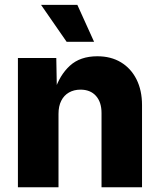

<svg xmlns="http://www.w3.org/2000/svg" viewBox="-20 -786 671 806"><path d="M225.6 -308.1V0H55.2V-542.5H216.3L218.8 -404.8H209.5Q230 -470.2 273.2 -510Q316.4 -549.8 388.7 -549.8Q445.8 -549.8 487.8 -524.4Q529.8 -499 553 -452.9Q576.2 -406.7 576.2 -344.7V0H406.2V-311.5Q406.2 -357.4 382.8 -383.5Q359.4 -409.7 317.9 -409.7Q290.5 -409.7 269.5 -397.7Q248.5 -385.7 237.1 -363Q225.6 -340.3 225.6 -308.1ZM259.8 -610.4 152.3 -765.6H304.7L375 -610.4Z"/></svg>

Font: Inter 16pt ExtraBold
Style: Regular
Weight: 800
Version: Version 4.001;git-66647c0bb